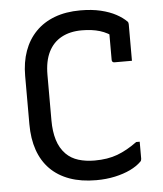

<svg xmlns="http://www.w3.org/2000/svg" viewBox="-53 -766 706 833"><g transform="rotate(-5 300.0 -350.0)"><path d="M332.9 20Q267.1 20 216.8 1.8Q166.6 -16.4 132.7 -50.8Q98.9 -85.2 81.7 -134.7Q64.6 -184.1 64.6 -247.2V-457.3Q64.6 -517.5 82 -565.7Q99.3 -613.9 132.9 -648.5Q166.6 -683.2 215.6 -701.6Q264.6 -720 327.5 -720Q377.3 -720 416 -710.8Q454.6 -701.6 482.5 -686.5Q510.3 -671.4 527.1 -654.2Q529.5 -652.8 530.2 -650.4Q530.9 -648 531.4 -645.6Q531.9 -643.2 531.9 -640.9Q531.9 -605.1 531.9 -563.2Q531.9 -521.3 531.9 -482.6Q512.8 -482.6 493.7 -482.6Q474.7 -482.6 455.5 -482.6Q450.5 -482.6 447.5 -485.6Q444.5 -488.6 444.5 -493.6Q444.5 -515.4 444.5 -537.4Q444.5 -559.4 444.5 -583.4Q444.5 -607.5 444.5 -635L469.6 -588.1Q439 -612.6 404.9 -622.9Q370.7 -633.2 326.2 -633.2Q275 -633.2 238 -613.1Q201 -593.1 181.2 -553.3Q161.4 -513.6 161.4 -453.2V-255.1Q161.4 -206.9 172.7 -170Q183.9 -133.1 209.1 -107.3Q231.3 -85 263.1 -75.3Q294.9 -65.6 333.3 -65.6Q390.2 -65.6 432.8 -81.5Q475.4 -97.4 519.5 -129.9H534.8Q534.8 -120.3 534.8 -110.9Q534.8 -101.4 534.8 -92.2Q534.8 -83 534.8 -73.9Q534.8 -64.8 534.8 -56Q534.8 -52.2 533.6 -49.1Q532.4 -45.9 530 -43.5Q511.1 -24.7 481.8 -10.6Q452.5 3.4 414.7 11.7Q376.8 20 332.9 20Z"/></g></svg>

Font: Recursive Sans Linear Light
Style: Regular
Weight: 300
Version: Version 1.085